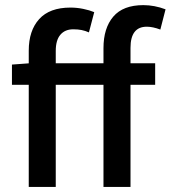

<svg xmlns="http://www.w3.org/2000/svg" viewBox="-20 -740 675 760"><path d="M496.6 -550.8V-489.7H594.2V-404.3H496.6V0H389.6V-404.3H200.7V0H93.8V-404.3H27.3V-484.4L93.8 -489.3V-539.6Q93.8 -618.7 135 -664.3Q176.3 -710 258.8 -710Q284.7 -710 309.6 -704.8Q334.5 -699.7 353 -691.9L332 -611.8Q317.4 -618.2 303 -621.1Q288.6 -624 270 -624Q237.3 -624 219 -602.5Q200.7 -581.1 200.7 -538.6V-489.7H389.6V-549.3Q389.6 -628.9 428.5 -674.3Q467.3 -719.7 547.4 -719.7Q591.3 -719.7 635.3 -703.1L614.7 -623Q584.5 -634.3 561 -634.3Q496.6 -634.3 496.6 -550.8Z"/></svg>

Font: Varta
Style: Bold
Weight: 700
Designer: Joana Correia, Viktoriya Grabowska, Eben Sorkin
Foundry: Sorkin Type
Version: Version 1.002; ttfautohint (v1.3) -l 8 -r 24 -G 200 -x 12 -H